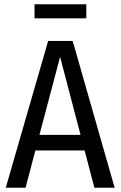

<svg xmlns="http://www.w3.org/2000/svg" viewBox="-20 -881 566 901"><path d="M377 -175H146L100 0H7L206 -689H321L518 0H423ZM358 -248 262 -614 165 -248ZM142 -795V-861H385V-795Z"/></svg>

Font: Fira Sans Condensed
Style: Regular
Weight: 400
Width: 3
Designer: bBox Type GmbH & Carrois Corporate GbR & Edenspiekermann AG
Foundry: bBox Type GmbH & Carrois Corporate GbR & Edenspiekermann AG
Version: Version 4.301